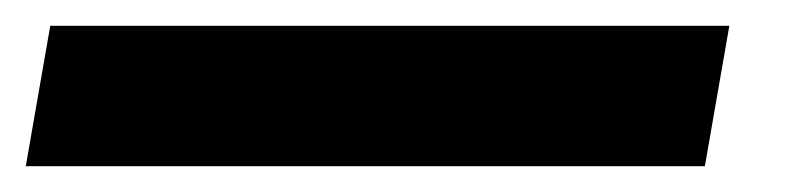

<svg xmlns="http://www.w3.org/2000/svg" viewBox="-76 31 620 149"><path d="M-56 160 -37 51H490L471 160Z"/></svg>

Font: Jost* Heavy
Style: Italic
Weight: 800
Italic angle: -10°
Version: Version 3.7